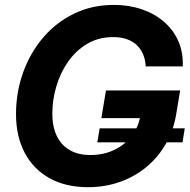

<svg xmlns="http://www.w3.org/2000/svg" viewBox="-20 -759 780 790"><path d="M342.3 11.2Q250.5 11.2 184.1 -25.6Q117.7 -62.5 81.8 -130.1Q45.9 -197.8 45.9 -289.6Q45.9 -378.9 74.7 -459.7Q103.5 -540.5 156.7 -603.5Q210 -666.5 284.2 -702.6Q358.4 -738.8 448.7 -738.8Q510.3 -738.8 563 -720.9Q615.7 -703.1 654.3 -669.9Q692.9 -636.7 713.6 -590.1Q734.4 -543.5 731.9 -485.8H579.6Q578.1 -513.2 568.8 -535.4Q559.6 -557.6 542.7 -573.5Q525.9 -589.4 501.5 -597.9Q477.1 -606.4 446.3 -606.4Q385.3 -606.4 338.6 -578.6Q292 -550.8 260 -504.9Q228 -459 211.7 -403.3Q195.3 -347.7 195.3 -291.5Q195.3 -210.9 236.1 -166Q276.9 -121.1 352.1 -121.1Q405.3 -121.1 448.7 -141.6Q492.2 -162.1 520.8 -198.2Q549.3 -234.4 557.1 -280.8L590.3 -272.9H397L416 -386.7H721.2L705.1 -289.6Q693.8 -221.2 661.6 -165.8Q629.4 -110.4 581.1 -70.8Q532.7 -31.2 471.9 -10Q411.1 11.2 342.3 11.2ZM380.4 -173.3 390.1 -231H740.2L731 -173.3Z"/></svg>

Font: Inter 28pt
Style: Bold Italic
Weight: 700
Italic angle: -9.3988°
Designer: Rasmus Andersson
Foundry: rsms
Version: Version 4.001;git-66647c0bb